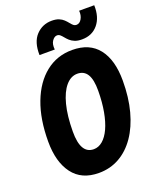

<svg xmlns="http://www.w3.org/2000/svg" viewBox="-173 -1049 945 1164"><g transform="rotate(-20 300.0 -467.0)"><path d="M261 15Q149.5 15 92.5 -61Q35.5 -137 35.5 -268.5Q35.5 -413 76 -519Q116.5 -625 189.8 -683.2Q263 -741.5 361 -741.5Q473 -741.5 530 -668.5Q587 -595.5 587 -462.5Q587 -354 563.5 -266.2Q540 -178.5 496.8 -115.5Q453.5 -52.5 393.8 -18.8Q334 15 261 15ZM280.5 -131Q311.5 -131 338 -153.5Q364.5 -176 384 -218.2Q403.5 -260.5 414.5 -320.5Q425.5 -380.5 426 -455Q426.5 -526.5 405.5 -561Q384.5 -595.5 341.5 -595.5Q299.5 -595.5 266.8 -557.2Q234 -519 215.5 -447.5Q197 -376 196.5 -275.5Q196 -203 217 -167Q238 -131 280.5 -131ZM441 -781Q413.5 -781 395 -788.5Q376.5 -796 364.2 -807.2Q352 -818.5 343 -829.8Q334 -841 325.5 -848.5Q317 -856 305.5 -856Q288.5 -856 274.2 -835.8Q260 -815.5 264 -780H165.5Q163.5 -864 204.2 -907.2Q245 -950.5 305.5 -950.5Q333 -950.5 351.2 -943Q369.5 -935.5 381.2 -924.2Q393 -913 401.8 -901.8Q410.5 -890.5 419.2 -883Q428 -875.5 439.5 -875.5Q460 -875.5 473 -898Q486 -920.5 483 -950.5H580.5Q583 -873.5 544.8 -827.2Q506.5 -781 441 -781Z"/></g></svg>

Font: Spline Sans Mono
Style: Bold Italic
Weight: 700
Italic angle: -4°
Monospace: yes
Version: Version 1.004